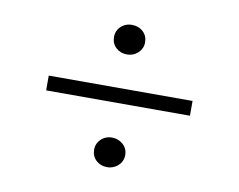

<svg xmlns="http://www.w3.org/2000/svg" viewBox="-58 -638 765 614"><g transform="rotate(10 324.0 -331.0)"><path d="M90 -308V-356H557V-308ZM324 -100Q303 -100 288.5 -113.5Q274 -127 274 -148Q274 -162 280.8 -172.8Q287.5 -183.5 298.8 -189.8Q310 -196 324 -196Q344.5 -196 359.8 -182.5Q375 -169 375 -148Q375 -134 368 -123.2Q361 -112.5 349.2 -106.2Q337.5 -100 324 -100ZM324 -466Q303 -466 288.5 -479.5Q274 -493 274 -514Q274 -528 280.8 -538.8Q287.5 -549.5 298.8 -555.8Q310 -562 324 -562Q346 -562 360.5 -548.5Q375 -535 375 -514Q375 -500.5 368.2 -489.8Q361.5 -479 350 -472.5Q338.5 -466 324 -466Z"/></g></svg>

Font: Geologica Roman Thin
Style: Regular
Weight: 250
Designer: Sindre Bremnes, Frode Helland
Foundry: Monokrom Skriftforlag AS
Version: Version 1.010;gftools[0.9.28]